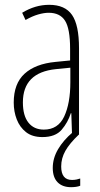

<svg xmlns="http://www.w3.org/2000/svg" viewBox="-20 -559 416 797"><path d="M184 -539Q250 -539 279 -497Q308 -455 308 -359V0H279L276 -89H274Q262 -51 236 -20.5Q210 10 156 10Q114 10 88 -10.5Q62 -31 49.5 -63.5Q37 -96 37 -133Q37 -212 82 -253Q127 -294 210 -302L271 -308V-356Q271 -440 250 -473Q229 -506 182 -506Q163 -506 138.5 -499Q114 -492 86 -476L72 -506Q126 -539 184 -539ZM212 -272Q75 -258 75 -134Q75 -79 98 -50Q121 -21 162 -21Q221 -21 246.5 -75.5Q272 -130 272 -218V-278ZM234 132Q234 188 279 188Q289 188 298.5 186Q308 184 313 182V212Q306 215 296 216.5Q286 218 275 218Q239 218 219 197.5Q199 177 199 138Q199 98 221 60.5Q243 23 282 -10L307 0Q269 36 251.5 67Q234 98 234 132Z"/></svg>

Font: Noto Sans Devanagari ExtraCondensed ExtraLight
Style: Regular
Weight: 200
Width: 2
Designer: Jelle Bosma - Monotype Design Team
Foundry: Monotype Imaging Inc.
Version: Version 2.004; ttfautohint (v1.8.4.7-5d5b)